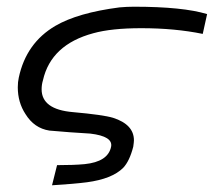

<svg xmlns="http://www.w3.org/2000/svg" viewBox="-20 -412 637 572"><path d="M597 -370 584 -311Q501 -328 401 -328Q312 -328 258 -313Q132 -279 108 -173Q104 -160 104 -146Q104 -86 197 -78Q287 -70 317 -61Q379 -41 379 6Q379 11 377 25Q366 68 347 88Q314 121 239 131Q200 136 135 140L150 80Q200 80 232 77Q302 70 311 25Q317 -6 249 -14Q229 -15 188 -18Q147 -21 127 -23Q82 -30 56 -72Q33 -107 33 -152Q33 -168 36 -181Q58 -284 145 -335Q212 -374 336 -390Q358 -392 379 -392Q525 -392 597 -370Z"/></svg>

Font: GFS Neohellenic Rg
Style: Italic
Weight: 400
Italic angle: -12°
Designer: Takis Katsoulidis and George D. Matthiopoulos
Foundry: Takis Katsoulidis and George D. Matthiopoulos
Version: Version 1.0